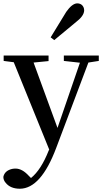

<svg xmlns="http://www.w3.org/2000/svg" viewBox="-23 -860 613 1153"><path d="M302.7 -619.1 281.2 -635.7Q320.3 -700.2 375 -789.1Q409.2 -837.9 439.5 -839.8Q470.7 -839.8 480.5 -811.5Q482.4 -803.7 482.4 -795.9Q480.5 -763.7 434.6 -728.5Q361.3 -668 302.7 -619.1ZM570.3 -526.4V-494.1L507.8 -484.4L314.5 28.3Q222.7 272.5 96.7 273.4Q39.1 273.4 10.7 237.3Q-2.9 221.7 -2.9 202.1Q4.9 165 49.8 154.3Q60.5 152.3 70.3 152.3Q110.4 152.3 150.4 196.3Q151.4 197.3 152.3 198.2L163.1 209Q223.6 160.2 269.5 43.9L272.5 38.1L59.6 -486.3L-1 -494.1V-526.4H268.6V-493.2L178.7 -484.4L322.3 -91.8L457 -483.4L360.4 -494.1V-526.4Z"/></svg>

Font: GenYoMin JP SemiBold
Style: Regular
Weight: 600
Version: Version 1.001;PS 1;hotconv 16.6.51;makeotf.lib2.5.65220 DEVE